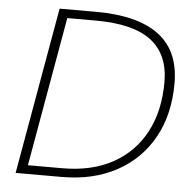

<svg xmlns="http://www.w3.org/2000/svg" viewBox="-51 -762 825 814"><g transform="rotate(5 361.5 -355.0)"><path d="M45 0 170 -710H326Q502 -710 592.5 -642.5Q683 -575 683 -437Q683 -304 628.5 -206Q574 -108 474.5 -54Q375 0 241 0ZM94 -37H240Q366 -37 455.5 -86.5Q545 -136 592.5 -226Q640 -316 640 -438Q640 -556 563.5 -614.5Q487 -673 328 -673H206Z"/></g></svg>

Font: Livvic ExtraLight
Style: Italic
Weight: 275
Italic angle: -10°
Designer: Jacques Le Bailly, Baron von Fonthausen
Version: Version 1.001; ttfautohint (v1.8.2)